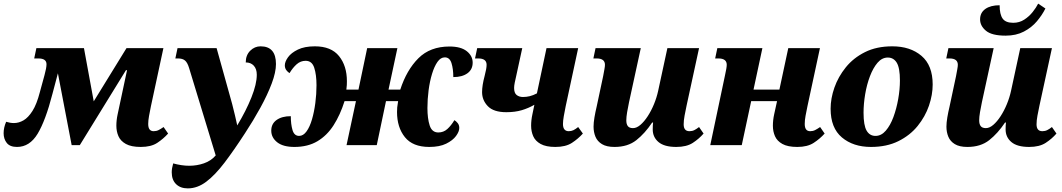

<svg xmlns="http://www.w3.org/2000/svg" viewBox="-56 -802 5870 1061"><path d="M38 10Q-1 10 -18.5 -12Q-36 -34 -36 -66Q-36 -97 -22 -129Q0 -122 21 -122Q48 -122 74 -137Q100 -152 123.5 -189Q147 -226 164 -292L190 -387Q201 -427 201 -447Q201 -479 156 -479H133L145 -536H408L462 -242L643 -536H847L778 -215Q772 -186 767.5 -161Q763 -136 763 -117Q763 -77 793 -77Q808 -77 820 -83Q832 -89 848 -100L873 -64Q847 -35 813 -12.5Q779 10 722 10Q669 10 639.5 -6.5Q610 -23 598.5 -49.5Q587 -76 587 -107Q587 -138 594 -170L646 -414H640L385 0H340L264 -397L234 -284Q196 -136 152 -63Q108 10 38 10Z M982 239Q941 239 917 215.5Q893 192 893 150Q893 129 901 101Q923 107 945.5 110.5Q968 114 990 114Q1032 114 1071 100.5Q1110 87 1136 57L989 -426Q980 -456 966.5 -467.5Q953 -479 928 -479H913L925 -536H1141L1212 -281Q1219 -258 1227 -227Q1235 -196 1242.5 -164.5Q1250 -133 1255 -109Q1304 -190 1333.5 -264Q1363 -338 1363 -389Q1363 -421 1346.5 -439Q1330 -457 1302 -457Q1302 -497 1326.5 -521.5Q1351 -546 1384 -546Q1469 -546 1469 -448Q1469 -403 1445.5 -340.5Q1422 -278 1383 -207Q1344 -136 1298 -66Q1237 28 1185 96.5Q1133 165 1084 202Q1035 239 982 239Z M1571 10Q1508 10 1475.5 -16Q1443 -42 1443 -80Q1443 -118 1472.5 -139Q1502 -160 1551 -160Q1551 -115 1560.5 -83Q1570 -51 1597 -51Q1620 -51 1638 -76Q1656 -101 1668 -142Q1680 -183 1686.5 -232.5Q1693 -282 1693 -331Q1693 -389 1680.5 -427.5Q1668 -466 1633 -466Q1605 -466 1583.5 -447Q1562 -428 1544 -398Q1535 -403 1526.5 -414Q1518 -425 1518 -441Q1518 -461 1535.5 -485.5Q1553 -510 1590 -528Q1627 -546 1684 -546Q1774 -546 1817.5 -492Q1861 -438 1861 -353Q1861 -342 1860.5 -332Q1860 -322 1858 -307H1925L1973 -536H2140L2091 -307H2156Q2191 -415 2256 -480Q2321 -545 2428 -545Q2491 -545 2523.5 -519Q2556 -493 2556 -456Q2556 -418 2527 -397Q2498 -376 2449 -376Q2449 -421 2439 -453Q2429 -485 2402 -485Q2379 -485 2361.5 -460Q2344 -435 2331.5 -394Q2319 -353 2312.5 -303.5Q2306 -254 2306 -205Q2306 -147 2318.5 -108.5Q2331 -70 2366 -70Q2395 -70 2416 -89Q2437 -108 2455 -138Q2464 -133 2473 -122Q2482 -111 2482 -95Q2482 -75 2464 -50.5Q2446 -26 2409.5 -8Q2373 10 2316 10Q2225 10 2181.5 -44Q2138 -98 2138 -183Q2138 -196 2139 -208.5Q2140 -221 2144 -243H2077L2026 0H1859L1911 -243H1848Q1824 -167 1787.5 -110Q1751 -53 1698 -21.5Q1645 10 1571 10Z M2742 -182Q2672 -182 2640 -215Q2608 -248 2608 -293Q2608 -330 2622 -382Q2628 -405 2630.5 -419.5Q2633 -434 2633 -444Q2633 -479 2587 -479H2569L2581 -536H2830L2797 -384Q2792 -363 2788.5 -345.5Q2785 -328 2785 -316Q2785 -288 2799 -277Q2813 -266 2834 -266Q2853 -266 2871.5 -270.5Q2890 -275 2911 -286L2964 -536H3139L3070 -215Q3064 -186 3059.5 -160Q3055 -134 3055 -117Q3055 -77 3087 -77Q3101 -77 3112.5 -82.5Q3124 -88 3139 -100L3165 -64Q3139 -35 3104.5 -12.5Q3070 10 3013 10Q2961 10 2931.5 -6.5Q2902 -23 2890.5 -49.5Q2879 -76 2879 -107Q2879 -138 2886 -170L2897 -223Q2864 -204 2827 -193Q2790 -182 2742 -182Z M3340 10Q3296 10 3270.5 -5.5Q3245 -21 3234.5 -46.5Q3224 -72 3224 -102Q3224 -124 3229 -153.5Q3234 -183 3241 -212L3277 -381Q3281 -403 3284 -419Q3287 -435 3287 -444Q3287 -479 3241 -479H3223L3235 -536H3485L3420 -237Q3414 -209 3409.5 -182Q3405 -155 3405 -137Q3405 -116 3413.5 -105Q3422 -94 3442 -94Q3462 -94 3483 -112Q3504 -130 3523.5 -160Q3543 -190 3558 -226.5Q3573 -263 3581 -300L3632 -536H3807L3738 -218Q3732 -190 3727 -163Q3722 -136 3722 -115Q3722 -77 3754 -77Q3769 -77 3781 -83Q3793 -89 3807 -100L3832 -64Q3807 -35 3772.5 -12.5Q3738 10 3681 10Q3615 10 3583 -17Q3551 -44 3551 -87Q3551 -99 3551.5 -108Q3552 -117 3553 -125H3548Q3508 -65 3460.5 -27.5Q3413 10 3340 10Z M4350 10Q4297 10 4267.5 -6.5Q4238 -23 4226.5 -49.5Q4215 -76 4215 -107Q4215 -138 4222 -170L4238 -243H4095L4043 0H3869L3950 -384Q3960 -428 3960 -444Q3960 -479 3914 -479H3896L3908 -536H4157L4108 -307H4251L4300 -536H4475L4406 -215Q4400 -186 4395.5 -162Q4391 -138 4391 -117Q4391 -77 4421 -77Q4436 -77 4448 -83Q4460 -89 4476 -100L4501 -64Q4475 -35 4440.5 -12.5Q4406 10 4350 10Z M4757 10Q4659 10 4596.5 -42.5Q4534 -95 4534 -201Q4534 -258 4555 -318Q4576 -378 4618 -430Q4660 -482 4724 -514Q4788 -546 4875 -546Q4974 -546 5036 -493.5Q5098 -441 5098 -335Q5098 -278 5077.5 -218Q5057 -158 5015 -106Q4973 -54 4908.5 -22Q4844 10 4757 10ZM4782 -51Q4814 -51 4839 -80Q4864 -109 4881 -155Q4898 -201 4907.5 -254.5Q4917 -308 4917 -357Q4917 -427 4899.5 -455.5Q4882 -484 4850 -484Q4818 -484 4793.5 -455.5Q4769 -427 4751.5 -381Q4734 -335 4725 -281.5Q4716 -228 4716 -179Q4716 -109 4733 -80Q4750 -51 4782 -51Z M5501 -605Q5425 -605 5392.5 -632Q5360 -659 5360 -695Q5360 -732 5389 -752.5Q5418 -773 5468 -773Q5468 -723 5484.5 -699.5Q5501 -676 5543 -676Q5577 -676 5604 -693.5Q5631 -711 5650.5 -735.5Q5670 -760 5681 -782L5721 -755Q5703 -719 5674 -684.5Q5645 -650 5602 -627.5Q5559 -605 5501 -605ZM5290 10Q5246 10 5220.5 -5.5Q5195 -21 5184.5 -46.5Q5174 -72 5174 -102Q5174 -124 5179 -153.5Q5184 -183 5191 -212L5227 -381Q5231 -403 5234 -419Q5237 -435 5237 -444Q5237 -479 5191 -479H5173L5185 -536H5435L5370 -237Q5364 -209 5359.5 -182Q5355 -155 5355 -137Q5355 -116 5363.5 -105Q5372 -94 5392 -94Q5412 -94 5433 -112Q5454 -130 5473.5 -160Q5493 -190 5508 -226.5Q5523 -263 5531 -300L5582 -536H5757L5688 -218Q5682 -190 5677 -163Q5672 -136 5672 -115Q5672 -77 5704 -77Q5719 -77 5731 -83Q5743 -89 5757 -100L5782 -64Q5757 -35 5722.5 -12.5Q5688 10 5631 10Q5565 10 5533 -17Q5501 -44 5501 -87Q5501 -99 5501.5 -108Q5502 -117 5503 -125H5498Q5458 -65 5410.5 -27.5Q5363 10 5290 10Z"/></svg>

Font: Noto Serif ExtraBold
Style: Italic
Weight: 800
Italic angle: -12°
Designer: Monotype Design Team
Foundry: Monotype Imaging Inc.
Version: Version 2.013